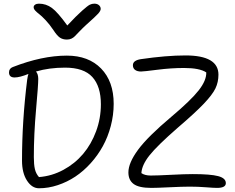

<svg xmlns="http://www.w3.org/2000/svg" viewBox="-20 -1010 1270 1039"><path d="M490.2 -990.2Q506.3 -990.2 515.6 -981.9Q524.9 -973.6 524.9 -961.9Q524.9 -951.7 511.5 -936.5Q498 -921.4 445.8 -875Q427.7 -858.4 409.7 -839.6Q391.6 -820.8 384.5 -813.5Q377.4 -806.2 366.7 -801Q356 -795.9 341.8 -795.9Q319.8 -795.9 304.2 -806.4Q288.6 -816.9 269 -847.2Q248.5 -877.9 226.6 -901.1Q204.6 -924.3 191.9 -933.8Q179.2 -943.4 170.7 -952.6Q162.1 -961.9 162.1 -971.2Q162.1 -979.5 170.2 -984.9Q178.2 -990.2 190.9 -990.2Q229 -990.2 260.5 -967.3Q292 -944.3 344.2 -872.1Q394 -925.3 424.3 -952.1Q454.6 -979 466.1 -984.6Q477.5 -990.2 490.2 -990.2ZM798.8 6.8Q731.9 6.8 703.4 -14.2Q674.8 -35.2 674.8 -77.1Q674.8 -128.4 727.1 -199.5Q779.3 -270.5 908.2 -378.9Q1013.2 -467.3 1055.4 -521.2Q1097.7 -575.2 1096.2 -618.2Q1060.1 -642.1 976.1 -642.1Q906.2 -642.1 832 -632.6Q757.8 -623 743.2 -623Q723.1 -623 711.2 -631.6Q699.2 -640.1 699.2 -657.2Q699.2 -683.1 742.2 -689.9Q879.9 -710 983.9 -710Q1162.1 -710 1162.1 -606Q1162.1 -565.4 1145.8 -531.5Q1129.4 -497.6 1082.8 -448.5Q1036.1 -399.4 940.9 -317.9Q830.6 -221.7 789.1 -169.4Q747.6 -117.2 745.1 -73.2Q763.7 -60.1 795.9 -60.1Q830.6 -60.1 905.3 -64Q980 -67.9 1022.9 -67.9Q1119.1 -67.9 1160.6 -56.9Q1202.1 -45.9 1202.1 -19Q1202.1 6.8 1154.8 6.8Q1136.2 6.8 1094 3.4Q1051.8 0 1006.8 0Q966.8 0 897.2 3.4Q827.6 6.8 798.8 6.8ZM190.9 8.8Q152.8 8.8 126 -32.7Q99.1 -74.2 99.1 -141.1Q99.1 -354.5 127 -578.1Q130.4 -600.6 133.8 -609.9Q86.4 -590.8 59.1 -590.8Q28.8 -590.8 28.8 -618.2Q28.8 -639.2 48.8 -647Q207.5 -709 341.8 -709Q459 -709 527.1 -639.2Q595.2 -569.3 595.2 -448.2Q595.2 -387.7 579.6 -328.4Q564 -269 536.6 -219.2Q509.3 -169.4 470.7 -126.7Q432.1 -84 387.7 -54.4Q343.3 -24.9 292.5 -8.1Q241.7 8.8 190.9 8.8ZM163.1 -160.2Q163.1 -119.6 168.9 -94.7Q174.8 -69.8 190.9 -51.8Q260.7 -57.1 323 -90.8Q385.3 -124.5 429.7 -177Q474.1 -229.5 500 -299.6Q525.9 -369.6 525.9 -445.8Q525.9 -542.5 479.7 -593.3Q433.6 -644 332 -644Q246.1 -644 174.8 -623Q187 -608.9 187 -583Q187 -549.3 175 -415.8Q163.1 -282.2 163.1 -160.2Z"/></svg>

Font: Shantell Sans Normal
Style: Regular
Weight: 300
Designer: Stephen Nixon, Anya Danilova, Shantell Martin
Foundry: Arrow Type
Version: Version 1.006;[559af2be0]